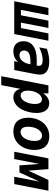

<svg xmlns="http://www.w3.org/2000/svg" viewBox="1097 -1713 809 3073"><g transform="rotate(90 1501.5 -176.5)"><path d="M-15.1 0H510.3L616.7 -546.9H499.5L414.1 -106.9H327.1L412.6 -546.9H295.4L210 -106.9H123L208.5 -546.9H91.3Z M788.1 14.2C854 14.2 912.6 -10.3 956.1 -61L943.8 0H1085.9L1146 -312C1153.8 -352.1 1159.2 -386.7 1159.2 -412.6C1159.2 -509.8 1083.5 -560.1 948.2 -560.1C887.2 -560.1 827.6 -549.8 746.1 -522L723.1 -399.9C802.2 -437.5 868.2 -455.1 924.8 -455.1C984.9 -455.1 1019 -435.1 1019 -396C1019 -391.1 1018.6 -387.7 1018.1 -383.8L1014.2 -359.9H919.9C729 -359.9 625 -282.2 625 -147.5C625 -43.5 687 14.2 788.1 14.2ZM848.1 -84C801.3 -84 773.9 -111.8 773.9 -158.7C773.9 -225.6 830.1 -258.8 939 -258.8H994.1C976.1 -148.4 918.9 -84 848.1 -84Z M1184.6 208H1327.6L1387.7 -101.1C1400.4 -30.3 1448.2 14.2 1522 14.2C1597.7 14.2 1669.4 -33.2 1715.8 -119.1C1752.4 -187 1773.4 -280.3 1773.4 -356.9C1773.4 -485.4 1714.4 -560.1 1619.1 -560.1C1558.1 -560.1 1505.4 -529.3 1458.5 -464.8L1460.4 -546.9H1331.5ZM1493.7 -102.1C1447.3 -102.1 1415.5 -140.1 1415.5 -220.2C1415.5 -328.1 1473.1 -442.9 1555.7 -442.9C1601.1 -442.9 1629.4 -407.7 1629.4 -329.6C1629.4 -221.2 1575.2 -102.1 1493.7 -102.1Z M2066.4 14.2C2258.3 14.2 2365.2 -146.5 2365.2 -324.7C2365.2 -481.9 2282.2 -561 2147.9 -561C1956.1 -561 1849.1 -399.4 1849.1 -221.7C1849.1 -64.9 1932.1 14.2 2066.4 14.2ZM2078.1 -101.1C2026.9 -101.1 1993.2 -139.2 1993.2 -222.7C1993.2 -326.7 2044.9 -444.8 2137.7 -444.8C2189.5 -444.8 2221.2 -407.7 2221.2 -324.2C2221.2 -214.4 2166 -101.1 2078.1 -101.1Z M2393.6 0H2510.7L2588.9 -401.9L2611.8 -83H2725.1L2871.1 -401.9L2793.9 0H2911.1L3017.6 -546.9H2845.7L2696.8 -227.1L2671.9 -546.9H2500Z"/></g></svg>

Font: Hack
Style: Bold Oblique
Weight: 700
Italic angle: -12°
Monospace: yes
Designer: Christopher Simpkins
Foundry: Christopher Simpkins
Version: Version 2.010